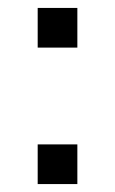

<svg xmlns="http://www.w3.org/2000/svg" viewBox="-20 -481 290 484"><path d="M75 -17H175V-117H75ZM75 -361H175V-461H75Z"/></svg>

Font: Telex Regular
Style: Regular
Weight: 400
Designer: Andres Torresi
Foundry: Andres Torresi
Version: Version 1.001